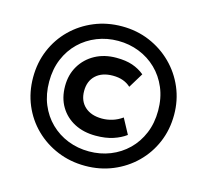

<svg xmlns="http://www.w3.org/2000/svg" viewBox="-105 -828 1047 971"><g transform="rotate(15 419.0 -342.0)"><path d="M419 23Q341 23 274 -4.8Q207 -32.5 156.5 -82Q106 -131.5 78 -198Q50 -264.5 50 -342Q50 -419.5 78 -486Q106 -552.5 156.5 -602Q207 -651.5 274 -679.2Q341 -707 419 -707Q496.5 -707 563.5 -678.8Q630.5 -650.5 681 -600.5Q731.5 -550.5 759.8 -484.2Q788 -418 788 -342Q788 -264.5 759.8 -198Q731.5 -131.5 681 -82Q630.5 -32.5 563.5 -4.8Q496.5 23 419 23ZM419 -52.5Q478 -52.5 529.8 -73Q581.5 -93.5 620.8 -131.8Q660 -170 682.2 -223.2Q704.5 -276.5 704.5 -342Q704.5 -407.5 682 -460.8Q659.5 -514 620.2 -552Q581 -590 529.2 -610.5Q477.5 -631 419 -631Q360.5 -631 308.8 -610.5Q257 -590 217.8 -552Q178.5 -514 156.2 -460.8Q134 -407.5 134 -342Q134 -276.5 156 -223.2Q178 -170 217.2 -131.8Q256.5 -93.5 308.2 -73Q360 -52.5 419 -52.5ZM431 -138Q368 -138 320 -163Q272 -188 244.8 -233.5Q217.5 -279 217.5 -341.5Q217.5 -401 245.2 -447.2Q273 -493.5 321.2 -519.8Q369.5 -546 432 -546Q481.5 -546 516.5 -534Q551.5 -522 579.5 -499L532 -421Q515 -437 491.8 -445.5Q468.5 -454 438.5 -454Q382 -454 349.5 -424Q317 -394 317 -342Q317 -290 350 -260Q383 -230 440 -230Q467 -230 494 -238.2Q521 -246.5 545.5 -264L588.5 -184Q561 -163.5 522.2 -150.8Q483.5 -138 431 -138Z"/></g></svg>

Font: Geologica ExtraBold
Style: Regular
Weight: 800
Designer: Sindre Bremnes, Frode Helland
Foundry: Monokrom Skriftforlag AS
Version: Version 1.010;gftools[0.9.28]